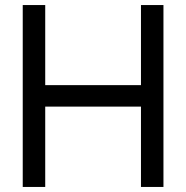

<svg xmlns="http://www.w3.org/2000/svg" viewBox="-20 -740 737 760"><path d="M70 0V-720H159V-403H538V-720H627V0H538V-318H159V0Z"/></svg>

Font: Manrope Medium
Style: Medium
Weight: 500
Designer: Mikhail Sharanda
Foundry: Mikhail Sharanda
Version: Version 4.000;hotconv 1.0.109;makeotfexe 2.5.65596